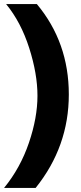

<svg xmlns="http://www.w3.org/2000/svg" viewBox="-40 -727 398 943"><path d="M-10 -707H141Q298 -519 298 -263Q298 -7 135 196H-20Q60 98 102 -25.5Q144 -149 144 -256.5Q144 -364 103.5 -491Q63 -618 -10 -707Z"/></svg>

Font: Hind Mysuru
Style: Bold
Weight: 700
Designer: Manushi Parikh, Hitesh Malaviya
Foundry: Indian Type Foundry
Version: Version 0.703;PS 1.0;hotconv 1.0.86;makeotf.lib2.5.63406